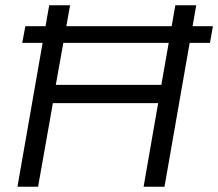

<svg xmlns="http://www.w3.org/2000/svg" viewBox="-20 -706 825 726"><path d="M46 0 166 -686H245L191 -385H590L643 -686H722L602 0H523L578 -316H180L124 0ZM64 -544 76 -607H785L774 -544Z"/></svg>

Font: Archivo SemiBold Light
Style: Italic
Weight: 300
Italic angle: -10°
Version: Version 2.001